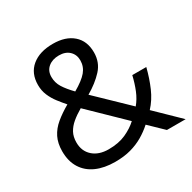

<svg xmlns="http://www.w3.org/2000/svg" viewBox="-162 -886 1056 1057"><g transform="rotate(-30 366.0 -357.5)"><path d="M304 -725Q384 -725 430.5 -684.5Q477 -644 477 -571Q477 -508 436.5 -464Q396 -420 334 -384L527 -198Q553 -229 569.5 -269.5Q586 -310 597 -357H686Q670 -293 646 -238Q622 -183 584 -142L730 0H611L524 -84Q493 -56 457 -35Q421 -14 377.5 -2Q334 10 278 10Q209 10 158.5 -12.5Q108 -35 80.5 -79Q53 -123 53 -186Q53 -237 71.5 -274Q90 -311 125 -340Q160 -369 207 -396Q186 -420 166 -446Q146 -472 133 -502.5Q120 -533 120 -569Q120 -643 169.5 -684Q219 -725 304 -725ZM260 -341Q224 -320 198.5 -298.5Q173 -277 159 -251Q145 -225 145 -189Q145 -134 182 -101Q219 -68 281 -68Q345 -68 391 -89Q437 -110 468 -139ZM301 -653Q259 -653 232.5 -631Q206 -609 206 -570Q206 -534 225 -503.5Q244 -473 280 -436Q339 -470 364.5 -500.5Q390 -531 390 -571Q390 -607 366 -630Q342 -653 301 -653Z"/></g></svg>

Font: hexguzrati15
Style: Regular
Weight: 400
Designer: Jelle Bosma - Monotype Design Team
Foundry: Monotype Imaging Inc.
Version: Version 2.006